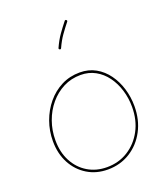

<svg xmlns="http://www.w3.org/2000/svg" viewBox="-178 -1146 1102 1269"><g transform="rotate(-20 372.5 -511.5)"><path d="M360.4 1Q279.8 1 216.8 -37.4Q153.8 -75.7 117.7 -143.3Q81.5 -210.9 81.5 -299.3Q81.5 -371.1 105.2 -437Q128.9 -502.9 171.9 -554.7Q214.8 -606.4 273.4 -636.2Q332 -666 402.3 -666Q464.8 -666 513.9 -638.4Q563 -610.8 597.2 -563.7Q631.3 -516.6 649.4 -457.3Q667.5 -397.9 667.5 -334Q667.5 -237.3 627.4 -161.6Q587.4 -85.9 517.8 -42.5Q448.2 1 360.4 1ZM360.4 -15.6Q442.9 -15.6 508.5 -56.6Q574.2 -97.7 612.5 -169.4Q650.9 -241.2 650.9 -334Q650.9 -396 633.5 -452.6Q616.2 -509.3 583.7 -553.5Q551.3 -597.7 505.4 -623Q459.5 -648.4 402.3 -648.4Q336.4 -648.4 281.2 -620.4Q226.1 -592.3 185.1 -543.5Q144 -494.6 121.6 -431.6Q99.1 -368.7 99.1 -299.3Q99.1 -214.8 132.8 -150.9Q166.5 -86.9 225.6 -51.3Q284.7 -15.6 360.4 -15.6ZM439 -1021.5Q445.8 -1015.6 440.4 -1009.3Q413.1 -975.1 388.4 -940.2Q363.8 -905.3 342.8 -858.9Q339.4 -851.1 331.5 -854.5Q323.7 -857.9 327.1 -865.7Q348.6 -913.6 374 -949.7Q399.4 -985.8 426.8 -1020Q432.6 -1026.9 439 -1021.5Z"/></g></svg>

Font: Mikhak Thin
Style: Regular
Weight: 100
Designer: Amin Abedi
Version: Version 3.3